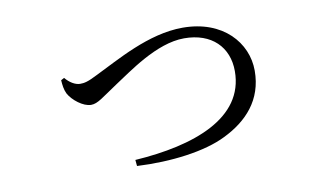

<svg xmlns="http://www.w3.org/2000/svg" viewBox="-53 -554 1106 645"><g transform="rotate(-10 500.0 -231.0)"><path d="M366 -37 368 -16C484 -10 601 -25 673 -61C753 -100 813 -163 813 -263C813 -358 737 -447 599 -447C482 -447 366 -378 289 -341C254 -323 242 -321 228 -321C211 -321 192 -333 178 -350L167 -344C168 -328 170 -311 177 -297C190 -273 225 -245 252 -245C275 -245 294 -263 347 -298C400 -332 503 -411 598 -411C692 -411 747 -355 747 -273C747 -112 567 -50 366 -37Z"/></g></svg>

Font: Source Han Serif CN
Style: Regular
Weight: 400
Designer: Ryoko NISHIZUKA 西塚涼子 (kana & ideographs); Frank Grießhammer (Latin, Greek & Cyrillic); Wenlong ZHANG 张文龙 (bopomofo); San
Foundry: Adobe
Version: Version 2.003;hotconv 1.1.1;makeotfexe 2.6.0